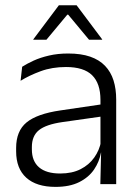

<svg xmlns="http://www.w3.org/2000/svg" viewBox="-20 -702 526 732"><path d="M362.5 0 365.5 -121.5 363 -131V-288.5V-321Q363 -384 331.2 -415.2Q299.5 -446.5 231.5 -446.5Q178.5 -446.5 135 -430.5Q91.5 -414.5 58.5 -394L64.5 -447.5Q82.5 -459 108 -470.8Q133.5 -482.5 166.8 -490.2Q200 -498 240 -498Q289 -498 323.8 -486Q358.5 -474 380.5 -451Q402.5 -428 412.8 -395.5Q423 -363 423 -322.5V0ZM191.5 10.5Q119 10.5 80.2 -24.5Q41.5 -59.5 41.5 -125V-138Q41.5 -202.5 81.2 -235.2Q121 -268 210 -281L373 -305L376 -259L217.5 -236.5Q155.5 -227.5 128.5 -205.8Q101.5 -184 101.5 -141.5V-132.5Q101.5 -87.5 129 -64Q156.5 -40.5 209.5 -40.5Q255 -40.5 287.2 -57Q319.5 -73.5 339.2 -101.2Q359 -129 365.5 -163.5L377.5 -120.5H365Q359 -86 338.8 -56Q318.5 -26 282.2 -7.8Q246 10.5 191.5 10.5ZM204.5 -682H272L369.5 -552V-550.5H319.5L240 -646H236.5L157 -550.5H107V-552Z"/></svg>

Font: Anek Gurmukhi Medium Light
Style: Regular
Weight: 300
Version: Version 1.003